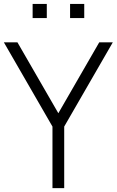

<svg xmlns="http://www.w3.org/2000/svg" viewBox="-20 -968 600 988"><path d="M147.9 -947.9V-875H220.8V-947.9ZM340.6 -947.9V-875H413.5V-947.9ZM490.6 -750 280.2 -385.4 69.8 -750H0L250 -316.7V0H310.4V-316.7L560.4 -750Z"/></svg>

Font: Manrope3 Light
Style: Regular
Weight: 300
Designer: Mikhail Sharanda
Foundry: Mikhail Sharanda
Version: Version 3.000;PS 003.000;hotconv 1.0.88;makeotf.lib2.5.64775